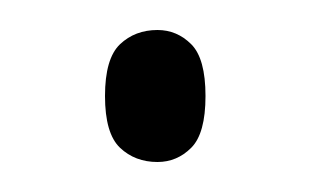

<svg xmlns="http://www.w3.org/2000/svg" viewBox="-20 -102 208 128"><path d="M85 6Q70 6 60 -3.5Q50 -13 50 -38Q50 -63 60 -72.5Q70 -82 85 -82Q98 -82 107.5 -72.5Q117 -63 117 -38Q117 -13 107.5 -3.5Q98 6 85 6Z"/></svg>

Font: Noto Serif Myanmar ExtraCondensed ExtraLight
Style: Regular
Weight: 200
Width: 2
Designer: Ben Mitchell and the Monotype Design Team
Foundry: Monotype Imaging Inc.
Version: Version 2.106; ttfautohint (v1.8.4.7-5d5b)